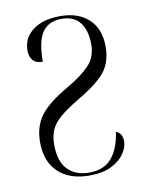

<svg xmlns="http://www.w3.org/2000/svg" viewBox="-68 -594 505 655"><g transform="rotate(-10 184.0 -266.5)"><path d="M190 10Q121 10 82 -27Q43 -64 43 -131Q43 -186 71 -223Q99 -260 167 -299Q219 -329 246 -357.5Q273 -386 273 -429Q273 -478 252 -505.5Q231 -533 188 -533Q143 -533 121.5 -502Q100 -471 100 -400Q77 -400 66 -412.5Q55 -425 55 -447Q55 -490 90 -516.5Q125 -543 185 -543Q248 -543 284 -509Q320 -475 320 -414Q320 -357 289.5 -322.5Q259 -288 193 -250Q153 -226 130 -206Q107 -186 98 -164.5Q89 -143 89 -115Q89 -56 116.5 -28Q144 0 191 0Q242 0 269 -32Q296 -64 304 -121Q315 -118 320.5 -108Q326 -98 326 -85Q326 -64 311 -42Q296 -20 266 -5Q236 10 190 10Z"/></g></svg>

Font: Noto Serif Display Condensed Light
Style: Regular
Weight: 300
Width: 3
Designer: Monotype Design Team
Foundry: Monotype Imaging Inc.
Version: Version 2.009